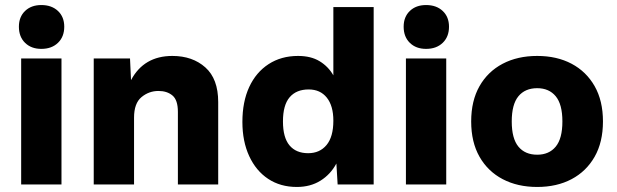

<svg xmlns="http://www.w3.org/2000/svg" viewBox="-20 -732 2448 762"><path d="M224 -500V0H64V-500ZM144 -712Q185 -712 210 -688.5Q235 -665 235 -626Q235 -586 210 -562Q185 -538 144 -538Q104 -538 79.5 -562Q55 -586 55 -626Q55 -665 79.5 -688.5Q104 -712 144 -712Z M352 0V-500H496L500 -414Q551 -510 664 -510Q744 -510 795 -464.5Q846 -419 846 -327V0H686V-288Q686 -335 664.5 -353Q643 -371 609 -371Q571 -371 541.5 -346.5Q512 -322 512 -265V0Z M1158 10Q1093 10 1044.5 -22Q996 -54 969 -112.5Q942 -171 942 -248Q942 -328 969 -386.5Q996 -445 1046 -477.5Q1096 -510 1163 -510Q1214 -510 1248.5 -489Q1283 -468 1303 -433V-704H1463V0H1320L1315 -83Q1292 -40 1252 -15Q1212 10 1158 10ZM1203 -124Q1249 -124 1276 -156.5Q1303 -189 1303 -253Q1303 -312 1277 -344.5Q1251 -377 1205 -377Q1156 -377 1129.5 -346Q1103 -315 1103 -250Q1103 -186 1129 -155Q1155 -124 1203 -124Z M1751 -500V0H1591V-500ZM1671 -712Q1712 -712 1737 -688.5Q1762 -665 1762 -626Q1762 -586 1737 -562Q1712 -538 1671 -538Q1631 -538 1606.5 -562Q1582 -586 1582 -626Q1582 -665 1606.5 -688.5Q1631 -712 1671 -712Z M2112 -510Q2190 -510 2248.5 -479Q2307 -448 2340 -390Q2373 -332 2373 -250Q2373 -168 2340 -110Q2307 -52 2248.5 -21Q2190 10 2112 10Q2034 10 1975 -21Q1916 -52 1883 -110Q1850 -168 1850 -250Q1850 -332 1883 -390Q1916 -448 1975 -479Q2034 -510 2112 -510ZM2112 -382Q2064 -382 2037.5 -350Q2011 -318 2011 -250Q2011 -182 2037.5 -150Q2064 -118 2112 -118Q2159 -118 2185.5 -150Q2212 -182 2212 -250Q2212 -318 2185.5 -350Q2159 -382 2112 -382Z"/></svg>

Font: Prodigy Sans
Style: Bold
Weight: 700
Designer: Wei Huang
Foundry: Wei Huang
Version: Version 1.003; ttfautohint (v1.8.3)